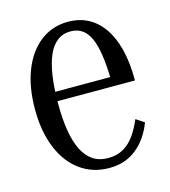

<svg xmlns="http://www.w3.org/2000/svg" viewBox="-87 -596 599 677"><g transform="rotate(-15 213.0 -258.0)"><path d="M114 -256Q114 -200 121 -157.5Q128 -115 142.5 -85.5Q157 -56 180 -40.5Q203 -25 236 -25Q268 -25 292 -39Q316 -53 333 -77.5Q350 -102 363 -133L393 -113Q378 -74 354.5 -46.5Q331 -19 300.5 -4.5Q270 10 231 10Q171 10 125.5 -22.5Q80 -55 55 -115.5Q30 -176 30 -257Q30 -339 54 -399.5Q78 -460 121.5 -493Q165 -526 222 -526Q262 -526 294 -509.5Q326 -493 349 -460.5Q372 -428 384.5 -379.5Q397 -331 397 -265H93V-299H336L316 -287Q315 -339 309.5 -377.5Q304 -416 293 -441Q282 -466 264.5 -478.5Q247 -491 222 -491Q194 -491 173.5 -475.5Q153 -460 140 -430Q127 -400 120.5 -356Q114 -312 114 -256Z"/></g></svg>

Font: Roboto Serif 120pt ExtraCondensed
Style: Regular
Weight: 400
Width: 2
Designer: Greg Gazdowicz
Foundry: Commercial Type
Version: Version 1.008